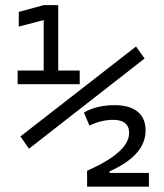

<svg xmlns="http://www.w3.org/2000/svg" viewBox="-20 -713 626 734"><path d="M313 0.5V-60.1Q473.6 -131.3 473.6 -204.6Q473.6 -254.9 412.1 -254.9Q391.6 -254.9 368.2 -249.5Q344.7 -244.1 321.8 -232.9L300.8 -282.7Q349.1 -311 418.5 -311Q475.6 -311 506.1 -286.1Q536.6 -261.2 536.6 -214.4Q536.6 -119.1 398.9 -58.1V-51.8H549.3V0.5ZM90.8 -144.5 58.1 -191.4 500 -535.2 532.7 -489.3ZM47.4 -391.1V-443.4H147V-636.2L51.8 -611.3V-667.5L147 -693.4H202.6V-443.4H284.7V-391.1Z"/></svg>

Font: Cascadia Mono PL Light
Style: Regular
Weight: 300
Monospace: yes
Designer: Aaron Bell
Foundry: Saja Typeworks
Version: Version 2404.023; ttfautohint (v1.8.4)